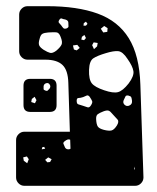

<svg xmlns="http://www.w3.org/2000/svg" viewBox="-20 -601 509 621"><path d="M59 0Q48 0 40 -8Q32 -16 32 -27V-148Q32 -159 40 -167Q48 -175 59 -175H206L201 -333Q200 -374 182 -391Q164 -408 127 -408H69Q58 -408 50 -416Q42 -424 42 -435V-554Q42 -565 50 -573Q58 -581 69 -581H132Q230 -581 296 -557Q362 -533 396.5 -477.5Q431 -422 434 -327L444 -27Q444 -16 436 -8Q428 0 417 0ZM201 -528Q201 -535 191 -538Q184 -539 180 -541Q176 -543 172 -537Q168 -531 170.5 -527.5Q173 -524 178 -519Q182 -513 185 -510Q188 -507 195 -509Q202 -512 201.5 -516Q201 -520 201 -528ZM263 -524 258 -531 251 -526 250 -518H258ZM328 -510 317 -517 306 -508 314 -496 327 -498ZM176 -482Q171 -496 161.5 -496.5Q152 -497 136 -496Q123 -495 117 -491.5Q111 -488 108 -475Q104 -462 106.5 -455Q109 -448 121 -440Q134 -432 142 -430Q150 -428 162 -437Q175 -448 179 -456.5Q183 -465 176 -482ZM253 -488 245 -482 243 -473 252 -471 258 -478ZM296 -462 283 -464 278 -455 284 -442 294 -451ZM230 -456 216 -454 219 -441 228 -438 238 -446ZM392 -411Q377 -434 362.5 -435.5Q348 -437 322 -429Q295 -421 282 -412.5Q269 -404 268 -375Q267 -344 277 -331.5Q287 -319 317 -309Q346 -299 361.5 -303Q377 -307 396 -331Q414 -355 411.5 -371Q409 -387 392 -411ZM270 -288Q265 -294 260.5 -292Q256 -290 249 -287Q240 -284 234 -284Q228 -284 228 -275Q228 -265 233.5 -263.5Q239 -262 248 -259Q257 -256 263 -254Q269 -252 274 -260Q280 -269 278 -274Q276 -279 270 -288ZM395 -292Q388 -293 386 -289.5Q384 -286 381 -279Q376 -270 382 -263Q390 -255 399 -260Q408 -264 407 -275Q406 -283 404.5 -286.5Q403 -290 395 -292ZM344 -232Q337 -241 331.5 -243Q326 -245 315 -241Q302 -236 296 -231.5Q290 -227 291 -214Q292 -198 296.5 -191.5Q301 -185 316 -181Q332 -177 340.5 -179Q349 -181 358 -195Q366 -208 360 -214.5Q354 -221 344 -232ZM189 -127Q192 -118 201 -118Q206 -118 208 -120L207 -149Q200 -153 189 -144Q184 -140 185 -136.5Q186 -133 189 -127ZM123 -126 117 -125 115 -118 126 -120ZM73 -86 67 -95 55 -92 57 -81 68 -73ZM147 -86 136 -92 126 -84 133 -76 142 -77ZM414 -63V-52Q417 -54 415.5 -57.5Q414 -61 414 -63ZM78 -239Q56 -239 56 -261V-324Q56 -346 78 -346H141Q163 -346 163 -324V-261Q163 -239 141 -239ZM141 -327Q137 -334 130 -332Q122 -330 121 -322Q121 -316 121 -313Q121 -310 127 -308Q132 -306 134 -308Q136 -310 140 -314Q145 -321 141 -327ZM92 -288 83 -281 81 -271 93 -267 98 -277Z"/></svg>

Font: Rubik Moonrocks
Style: Regular
Weight: 400
Designer: Hubert and Fischer, NaN
Foundry: Hubert and Fischer, NaN
Version: Version 2.200